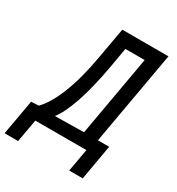

<svg xmlns="http://www.w3.org/2000/svg" viewBox="-241 -853 1045 1131"><g transform="rotate(30 281.0 -287.5)"><path d="M4.5 -89 55 -91.5Q107.5 -144 150.2 -252Q193 -360 220.5 -516.5L257.5 -725H571.5L459 -89H535.5L493.5 150H401.5L429 -5H81.5L54 150H-38ZM364.5 -89 461 -636H330L307 -503.5Q279 -345.5 242.5 -239Q206 -132.5 167.5 -86Z"/></g></svg>

Font: JuliaMono Medium
Style: Italic
Weight: 500
Italic angle: -9°
Monospace: yes
Designer: cormullion
Foundry: corm
Version: Version 0.054; ttfautohint (v1.8.4)